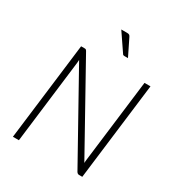

<svg xmlns="http://www.w3.org/2000/svg" viewBox="-212 -1067 1126 1208"><g transform="rotate(30 351.0 -463.0)"><path d="M173.5 -707.5Q180.5 -707.5 183.5 -705.8Q186.5 -704 190.5 -698L533.5 -82Q534 -89 534.2 -95.2Q534.5 -101.5 535.5 -107L609.5 -707.5H653L566 0H543Q536.5 0 532.5 -2.8Q528.5 -5.5 524.5 -11L181 -627L179.5 -604.5L105.5 0H62L149 -707.5ZM357.5 -925.5Q368.5 -925.5 373.8 -922Q379 -918.5 383 -909.5L441.5 -790.5H416.5Q411 -790.5 407.2 -792.2Q403.5 -794 401 -799L315 -925.5Z"/></g></svg>

Font: Lato Light
Style: Italic
Weight: 300
Italic angle: -7°
Designer: Lukasz Dziedzic
Foundry: tyPoland Lukasz Dziedzic
Version: Version 2.007; 2014-02-27